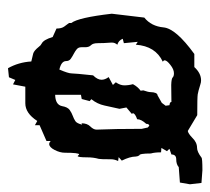

<svg xmlns="http://www.w3.org/2000/svg" viewBox="-45 -488 533 487"><g transform="rotate(-90 221.5 -244.5)"><path d="M198.2 -81.1Q206.1 -80.6 206.5 -76.2L249.5 -76.7Q265.6 -76.2 268.6 -73Q271.5 -69.8 279.3 -69.8Q289.1 -69.8 300.5 -78.9Q312 -87.9 312 -93.3Q312 -96.2 308.6 -98.1Q348.1 -116.7 351.6 -166.5L358.9 -161.6L355.5 -196.8L366.7 -199.7Q362.3 -210.4 351.6 -213.4Q356.9 -219.7 356.9 -226.1V-230Q355.5 -247.6 355.5 -262.7Q355.5 -275.4 350.3 -280.3Q345.2 -285.2 345.2 -294.9V-304.7Q345.2 -312 340.3 -316.2Q335.4 -320.3 328.9 -323.7Q322.3 -327.1 316.2 -331.3Q310.1 -335.4 310.1 -343.3Q310.1 -355.5 288.6 -360.4Q278.8 -337.9 278.8 -329.3Q278.8 -320.8 273.9 -274.9Q262.7 -263.7 262.7 -253.4Q262.7 -244.6 269.5 -235.4L249.5 -224.6L256.3 -217.3Q248.5 -206.1 248.5 -195.8Q248.5 -184.6 251.5 -173.8Q244.6 -161.1 234.9 -154.3L235.8 -147.5Q231.4 -134.8 231.4 -129.9Q231 -111.8 223.1 -111.3L204.1 -100.6L196.8 -90.8ZM146 -132.3Q150.9 -132.8 150.9 -140.1Q162.6 -152.8 162.6 -163.1Q177.7 -168.5 177.7 -173.8L176.3 -176.8L192.4 -190.4L189 -208Q193.4 -227.5 197.3 -245.8Q201.2 -264.2 213.4 -279.3L208.5 -283.7L213.9 -303.7L224.6 -305.7V-371.1Q199.2 -370.6 195.8 -353.5Q193.4 -339.4 186 -334.2Q178.7 -329.1 171.1 -326.4Q163.6 -323.7 157.7 -319.8Q151.9 -315.9 148.9 -302.7L152.3 -304.2Q152.3 -290 144.3 -282Q136.2 -273.9 136.2 -266.1Q138.2 -220.7 138.2 -151.4L141.6 -136.2ZM1 0 -2.4 -29.3 2 -54.7 41 -57.6Q48.3 -64 60.8 -64Q73.2 -64 73.2 -76.2L87.4 -81.1Q85 -84.5 81.5 -87.4L89.8 -101.6L78.6 -102.5Q78.6 -118.7 75.7 -128.4Q75.7 -157.7 70.8 -157.7Q67.9 -162.6 67.9 -167Q67.9 -181.2 57.6 -202.1L66.4 -210L56.6 -211.4Q61 -220.7 61 -229Q61 -255.9 62 -260.3Q65.9 -273.9 65.9 -289.6Q65.9 -314 69.3 -314L73.2 -310.1Q77.6 -310.1 77.6 -346.2Q77.6 -358.9 84.7 -372.6Q91.8 -386.2 99.6 -386.2Q103.5 -386.2 107.4 -382.3V-393.1L147.5 -410.6V-422.4L158.2 -416.5Q177.7 -446.8 203.1 -446.8H245.1L251 -478L262.2 -472.2L269 -488.3L292 -490.7Q307.1 -463.9 309.1 -431.6L329.1 -426.8Q336.4 -424.8 346.2 -412.6Q349.6 -407.7 354.5 -405.3Q364.3 -400.4 371.1 -377.4L392.6 -367.7Q392.6 -354.5 397.9 -347.7Q403.3 -340.8 406.7 -335.9V-330.1Q420.4 -312.5 430.2 -227.5L420.4 -145Q398.4 -127.4 395.5 -96.2Q392.6 -64.9 328.1 -18.1H294.9Q279.3 -1 261.2 -1Q255.9 -1 250.5 -2.9Q233.4 -8.3 225.6 -9.5Q217.8 -10.7 172.9 -10.7L132.8 -34.7Q126.5 -33.7 115.7 -23.4Q104 -11.2 90.3 -11.2Q80.1 -11.2 65.4 0Q63.5 2.4 33.2 2.4Z"/></g></svg>

Font: Truetypewriter PolyglOTT
Style: Regular
Weight: 400
Designer: Sergey Beatoff a.k.a. Sam_T
Version: Version 3.76